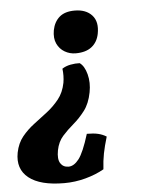

<svg xmlns="http://www.w3.org/2000/svg" viewBox="-69 -511 660 814"><g transform="rotate(-5 261.0 -103.5)"><path d="M342 215Q307 235 262.5 247Q218 259 172 259Q70 259 21.5 220.5Q-27 182 -14 113Q-6 73 16 46Q38 19 66.5 -2.5Q95 -24 123.5 -46Q152 -68 174.5 -96Q197 -124 205 -165Q210 -194 206 -225Q221 -235 241.5 -239Q262 -243 281 -242Q301 -228 310.5 -192Q320 -156 312 -115Q303 -68 280.5 -38.5Q258 -9 232 13Q206 35 185 58.5Q164 82 157 118Q150 155 161.5 173Q173 191 196 191Q219 191 240 164Q261 137 285 59Q314 59 333 63.5Q352 68 368 78Q356 118 350 148.5Q344 179 342 215ZM279 -466Q327 -466 352.5 -438Q378 -410 368 -359Q361 -324 336 -304.5Q311 -285 268 -285Q243 -285 221.5 -297.5Q200 -310 189 -333.5Q178 -357 184 -391Q191 -426 214 -446Q237 -466 279 -466Z"/></g></svg>

Font: Vollkorn ExtraBold
Style: Italic
Weight: 800
Italic angle: -11°
Designer: Friedrich Althausen
Foundry: Friedrich Althausen
Version: Version 5.000; ttfautohint (v1.8.3)